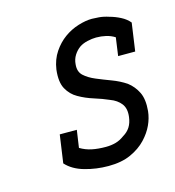

<svg xmlns="http://www.w3.org/2000/svg" viewBox="-69 -442 467 511"><g transform="rotate(-15 164.0 -187.0)"><path d="M55 -30Q73 -10 104.5 -1Q136 8 170 8Q206 8 231.5 -3.5Q257 -15 274 -33Q290 -50 298.5 -68.5Q307 -87 309 -106Q312 -138 302.5 -157.5Q293 -177 276 -190Q258 -202 236.5 -210Q215 -218 196 -226Q177 -234 165 -245Q153 -256 155 -276Q156 -290 163 -301Q170 -312 180 -319Q189 -325 202 -328Q215 -331 226 -331Q240 -331 253 -328Q266 -325 277 -318L270 -268H317L328 -345Q319 -356 304.5 -363.5Q290 -371 275 -375Q260 -380 247 -381Q234 -382 228 -382Q211 -382 190 -375.5Q169 -369 151 -356Q133 -343 119.5 -323Q106 -303 102 -276Q98 -242 108.5 -223Q119 -204 137 -194Q156 -183 178.5 -176Q201 -169 219 -161Q238 -154 248.5 -140.5Q259 -127 256 -104Q254 -88 247 -77Q240 -66 228 -59Q216 -50 203.5 -46.5Q191 -43 176 -43Q155 -43 138 -46.5Q121 -50 106 -59L113 -107H66Z"/></g></svg>

Font: Josefin Slab Thin Medium
Style: Italic
Weight: 500
Italic angle: -12°
Version: Version 2.000